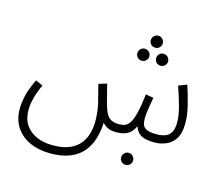

<svg xmlns="http://www.w3.org/2000/svg" viewBox="-116 -775 1328 1157"><g transform="rotate(15 547.5 -196.0)"><path d="M286 231Q217 231 161.5 206.5Q106 182 73.5 134Q41 86 41 18Q41 -16 51 -62Q61 -108 92 -172L137 -152Q94 -59 94 12Q94 68 119.5 105Q145 142 189 161Q233 180 289 180Q354 180 395.5 161.5Q437 143 460 112.5Q483 82 492 46.5Q501 11 501 -23Q501 -84 489 -134.5Q477 -185 460 -249L511 -264Q521 -226 526.5 -203Q532 -180 536 -165Q540 -150 545 -134Q560 -82 581.5 -64Q603 -46 641 -46Q660 -46 676.5 -51Q693 -56 707 -75.5Q721 -95 732.5 -139Q744 -183 753 -262L802 -253Q799 -235 794.5 -210.5Q790 -186 787 -161.5Q784 -137 784 -120Q784 -97 790 -80.5Q796 -64 816.5 -55Q837 -46 878 -46Q905 -46 928 -53.5Q951 -61 965 -82.5Q979 -104 979 -147Q979 -188 965 -241Q951 -294 927 -363L979 -383Q998 -326 1013 -265.5Q1028 -205 1028 -156Q1028 -92 1005.5 -57.5Q983 -23 948 -9Q913 5 877 5Q820 5 792.5 -11.5Q765 -28 754 -63Q736 -25 708.5 -10Q681 5 639 5Q607 5 586 -5Q565 -15 552 -31Q550 21 536 68Q522 115 492 152Q462 189 411.5 210Q361 231 286 231ZM735 -548Q719 -548 708 -558.5Q697 -569 697 -585Q697 -600 708 -611.5Q719 -623 735 -623Q750 -623 761 -611.5Q772 -600 772 -585Q772 -569 761 -558.5Q750 -548 735 -548ZM676 -451Q661 -451 650 -462Q639 -473 639 -488Q639 -504 650 -515Q661 -526 676 -526Q692 -526 703 -515Q714 -504 714 -488Q714 -473 703 -462Q692 -451 676 -451ZM793 -451Q778 -451 767 -462Q756 -473 756 -488Q756 -504 767 -515Q778 -526 793 -526Q809 -526 820 -515Q831 -504 831 -488Q831 -473 820 -462Q809 -451 793 -451ZM745 180Q729 180 718 169.5Q707 159 707 144Q707 128 718 116.5Q729 105 745 105Q760 105 771 116.5Q782 128 782 144Q782 159 771 169.5Q760 180 745 180Z"/></g></svg>

Font: Noto Sans Arabic SemCond Light
Style: Regular
Weight: 300
Width: 4
Designer: Monotype Design Team, Nadine Chahine, Nizar Qandah and Khaled Hosny
Foundry: Monotype Imaging Inc.
Version: Version 2.012; ttfautohint (v1.8.4.7-5d5b)